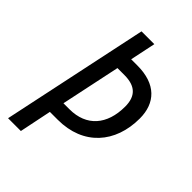

<svg xmlns="http://www.w3.org/2000/svg" viewBox="-215 -797 880 880"><g transform="rotate(45 225.0 -357.0)"><path d="M12 0H95L127 -156H178C344 -156 440 -268 440 -426C440 -526 381 -590 260 -590H220L246 -714H163ZM182 -228H143L204 -517H249C320 -517 354 -485 354 -417C354 -300 292 -228 182 -228Z"/></g></svg>

Font: Noto Sans Condensed
Style: Italic
Weight: 400
Width: 3
Italic angle: -12°
Designer: Monotype Design Team
Foundry: Monotype Imaging Inc.
Version: Version 2.013